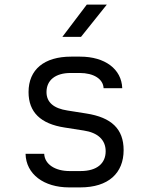

<svg xmlns="http://www.w3.org/2000/svg" viewBox="-20 -805 640 834"><path d="M332 -645 444 -785H357L251 -645ZM329 9C451 9 517 -53 517 -153C517 -245 464 -295 355 -312L273 -325C214 -334 182 -360 182 -405C182 -457 221 -488 287 -488H326C387 -488 428 -462 430 -422H511C508 -505 436 -559 328 -559H289C172 -559 104 -503 104 -405C104 -318 156 -267 261 -251L344 -238C404 -229 439 -198 439 -148C439 -96 402 -62 330 -62H282C220 -62 174 -91 172 -137H91C93 -48 171 9 280 9Z"/></svg>

Font: Tekne LDO Light
Style: Regular
Weight: 300
Monospace: yes
Designer: Alessio Laiso, Mario Rullo, Paolo Rosset
Foundry: Alessio Laiso
Version: Version 1.000;hotconv 1.0.109;makeotfexe 2.5.65596